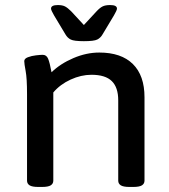

<svg xmlns="http://www.w3.org/2000/svg" viewBox="-20 -738 667 760"><path d="M132 2Q107 2 97 -4.5Q87 -11 87 -23V-365Q87 -428 81.5 -457Q76 -486 76 -496Q76 -506 90.5 -511.5Q105 -517 122.5 -519Q140 -521 149 -521Q164 -521 170.5 -505.5Q177 -490 184 -452Q219 -486 270.5 -508Q322 -530 373 -530Q460 -530 506 -484.5Q552 -439 552 -353V-23Q552 -11 542 -4.5Q532 2 507 2H493Q468 2 458 -4.5Q448 -11 448 -23V-341Q448 -392 422.5 -417Q397 -442 342 -442Q301 -442 259.5 -423Q218 -404 191 -372V-23Q191 -11 181 -4.5Q171 2 146 2ZM416 -718Q443 -718 443 -704Q443 -700 439.5 -693Q436 -686 431 -677L386 -602Q378 -588 365 -581.5Q352 -575 312 -575Q273 -575 260 -581.5Q247 -588 239 -602L194 -677Q189 -686 185.5 -693Q182 -700 182 -704Q182 -718 209 -718Q227 -718 237.5 -712.5Q248 -707 262 -693L312 -639L362 -693Q375 -707 386 -712.5Q397 -718 416 -718Z"/></svg>

Font: Asap Semi Expanded Medium
Style: Regular
Weight: 500
Width: 6
Designer: Pablo Cosgaya
Foundry: Omnibus-Type
Version: Version 3.001; ttfautohint (v1.8.4.7-5d5b)